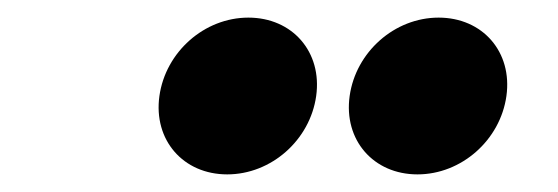

<svg xmlns="http://www.w3.org/2000/svg" viewBox="-20 -744 634 218"><path d="M238 -546C288 -546 332 -585 339 -635C346 -685 312 -724 262 -724C212 -724 168 -685 161 -635C154 -585 188 -546 238 -546ZM454 -546C504 -546 548 -585 555 -635C562 -685 528 -724 478 -724C428 -724 384 -685 377 -635C370 -585 404 -546 454 -546Z"/></svg>

Font: SN Pro Black
Style: Italic
Weight: 900
Italic angle: -9°
Designer: Tobias Whetton
Foundry: Supernotes
Version: Version 1.001;Glyphs 3.2 (3249)